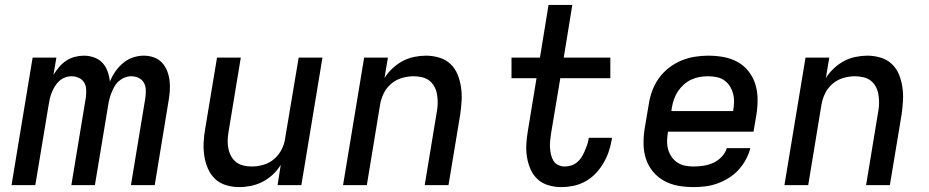

<svg xmlns="http://www.w3.org/2000/svg" viewBox="-20 -755 3790 783"><path d="M27 0 113 -520H210L198 -450Q208 -466 221 -481.5Q234 -497 250 -507.5Q266 -518 285 -523Q304 -528 322 -528Q344 -528 364.5 -520.5Q385 -513 398.5 -498Q412 -483 419 -463.5Q426 -444 428 -422Q437 -444 450.5 -463.5Q464 -483 482 -498Q500 -513 522 -520.5Q544 -528 566 -528Q588 -528 607.5 -521Q627 -514 640.5 -499.5Q654 -485 661.5 -466Q669 -447 671.5 -426.5Q674 -406 672.5 -384.5Q671 -363 667 -341L611 0H514L573 -357Q575 -373 574.5 -389Q574 -405 566.5 -418Q559 -431 545 -437.5Q531 -444 515 -444Q502 -444 489 -439Q476 -434 465 -424.5Q454 -415 447 -402.5Q440 -390 435 -377.5Q430 -365 426.5 -352Q423 -339 421 -325L367 0H271L330 -357Q332 -373 331.5 -389Q331 -405 323.5 -418Q316 -431 301.5 -437.5Q287 -444 272 -444Q258 -444 245 -439Q232 -434 221.5 -424.5Q211 -415 203.5 -402.5Q196 -390 191 -377.5Q186 -365 183 -352Q180 -339 178 -325L124 0Z M956 8Q928 8 901.5 0Q875 -8 856.5 -26Q838 -44 827.5 -68.5Q817 -93 813 -120Q809 -147 810.5 -175Q812 -203 817 -231L865 -520H962L912 -217Q909 -200 908.5 -182.5Q908 -165 911.5 -148.5Q915 -132 923 -117.5Q931 -103 943.5 -93.5Q956 -84 972.5 -80Q989 -76 1006 -76Q1030 -76 1054.5 -83Q1079 -90 1098 -106.5Q1117 -123 1128.5 -145.5Q1140 -168 1143 -192L1198 -520H1295L1209 0H1112L1125 -83Q1112 -61 1092.5 -43Q1073 -25 1050.5 -13.5Q1028 -2 1003.5 3Q979 8 956 8Z M1379 0 1465 -520H1562L1548 -437Q1562 -459 1581.5 -477Q1601 -495 1623 -506.5Q1645 -518 1669.5 -523Q1694 -528 1717 -528Q1745 -528 1771.5 -520Q1798 -512 1817 -494Q1836 -476 1846 -451.5Q1856 -427 1860 -400Q1864 -373 1862.5 -345Q1861 -317 1857 -289L1809 0H1712L1762 -303Q1765 -320 1765 -337.5Q1765 -355 1762 -371.5Q1759 -388 1751 -402.5Q1743 -417 1730.5 -426.5Q1718 -436 1701 -440Q1684 -444 1667 -444Q1643 -444 1619 -437Q1595 -430 1575.5 -413.5Q1556 -397 1545 -374.5Q1534 -352 1530 -328L1476 0Z M2269 8Q2242 8 2216.5 0.5Q2191 -7 2172.5 -24Q2154 -41 2143.5 -65Q2133 -89 2129 -115Q2125 -141 2126.5 -168Q2128 -195 2133 -223L2168 -436H2066V-520H2182L2217 -735H2314L2279 -520H2469V-436H2265L2227 -209Q2225 -195 2223.5 -180.5Q2222 -166 2223 -152Q2224 -138 2227 -124.5Q2230 -111 2237 -99.5Q2244 -88 2256.5 -82Q2269 -76 2283 -76Q2296 -76 2309 -80Q2322 -84 2333 -93Q2344 -102 2351 -113Q2358 -124 2363.5 -136.5Q2369 -149 2373.5 -161.5Q2378 -174 2380 -186L2381 -193H2476L2474 -182Q2470 -158 2461.5 -134Q2453 -110 2439.5 -87.5Q2426 -65 2407.5 -46Q2389 -27 2366 -14.5Q2343 -2 2318 3Q2293 8 2269 8Z M2808 8Q2776 8 2745.5 2.5Q2715 -3 2688.5 -17.5Q2662 -32 2643 -55Q2624 -78 2614.5 -106.5Q2605 -135 2604.5 -167Q2604 -199 2609 -231L2626 -331Q2630 -358 2640 -385Q2650 -412 2667 -436Q2684 -460 2708 -478.5Q2732 -497 2758.5 -508Q2785 -519 2813 -523.5Q2841 -528 2868 -528Q2900 -528 2930.5 -522.5Q2961 -517 2987.5 -502.5Q3014 -488 3032.5 -464.5Q3051 -441 3060 -412.5Q3069 -384 3069.5 -352.5Q3070 -321 3065 -289L3053 -218H2704V-217Q2701 -199 2700.5 -181Q2700 -163 2704.5 -146.5Q2709 -130 2718.5 -116Q2728 -102 2742 -92.5Q2756 -83 2773 -79.5Q2790 -76 2808 -76Q2828 -76 2848.5 -79Q2869 -82 2888 -90.5Q2907 -99 2922.5 -115Q2938 -131 2944 -151H3040Q3034 -127 3021.5 -104Q3009 -81 2991.5 -62Q2974 -43 2951.5 -29Q2929 -15 2905 -6.5Q2881 2 2856.5 5Q2832 8 2808 8ZM2718 -302H2970V-303Q2973 -321 2973.5 -338.5Q2974 -356 2969.5 -373Q2965 -390 2956 -404Q2947 -418 2933.5 -427.5Q2920 -437 2902.5 -440.5Q2885 -444 2867 -444Q2850 -444 2833 -441Q2816 -438 2799.5 -430.5Q2783 -423 2769 -410.5Q2755 -398 2745 -383Q2735 -368 2729 -351Q2723 -334 2720 -317Z M3179 0 3265 -520H3362L3348 -437Q3362 -459 3381.5 -477Q3401 -495 3423 -506.5Q3445 -518 3469.5 -523Q3494 -528 3517 -528Q3545 -528 3571.5 -520Q3598 -512 3617 -494Q3636 -476 3646 -451.5Q3656 -427 3660 -400Q3664 -373 3662.5 -345Q3661 -317 3657 -289L3609 0H3512L3562 -303Q3565 -320 3565 -337.5Q3565 -355 3562 -371.5Q3559 -388 3551 -402.5Q3543 -417 3530.5 -426.5Q3518 -436 3501 -440Q3484 -444 3467 -444Q3443 -444 3419 -437Q3395 -430 3375.5 -413.5Q3356 -397 3345 -374.5Q3334 -352 3330 -328L3276 0Z"/></svg>

Font: Iosevka Custom Medium Oblique
Style: Regular
Weight: 500
Italic angle: -9°
Designer: Belleve Invis
Foundry: Belleve Invis
Version: Version 27.0.1